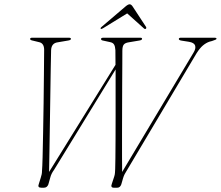

<svg xmlns="http://www.w3.org/2000/svg" viewBox="-20 -876 1030 896"><path d="M814.5 -694Q814.5 -700 824.5 -700H980.5Q990.5 -700 990.5 -695Q990.5 -691 969 -684.5L957.5 -681.5Q941.5 -676 927 -663.8Q912.5 -651.5 897 -627L569.5 -76.5Q565.5 -70.5 561.5 -62.8Q557.5 -55 554.5 -45L546 -15.5Q540.5 0 527 0H511.5Q494.5 0 502 -18.5L513 -52Q516 -61 516.5 -69.5Q517 -78 517.5 -87.5Q518 -100 518.5 -136.5Q519 -173 519.2 -224.5Q519.5 -276 519.5 -334.2Q519.5 -392.5 519.5 -449.2Q519.5 -506 519.5 -552L232 -83Q219 -65.5 214.5 -47L205.5 -15Q199.5 0 185 0H173Q154 0 161 -17L170 -46Q173 -55 174.5 -62.5Q176 -70 176 -78.5Q177.5 -95 178.8 -143Q180 -191 181.2 -257Q182.5 -323 183.5 -394.8Q184.5 -466.5 185 -532.2Q185.5 -598 186 -644.5Q185.5 -675 161.5 -679.5L135 -686Q120.5 -688.5 120.5 -694Q120.5 -700 130.5 -700H301Q311 -700 311 -694.5Q311 -688.5 296 -686.5L249 -678.5Q220 -674.5 218.5 -642Q217.5 -609.5 216.8 -557.5Q216 -505.5 215 -442.2Q214 -379 213 -312.8Q212 -246.5 211 -184.5Q210 -122.5 209 -73.5L519 -573.5Q519 -620.5 518.5 -642Q517.5 -659.5 512.2 -668.2Q507 -677 493.5 -679.5L461.5 -686.5Q451.5 -688 451.5 -694Q451.5 -700 463 -700H634.5Q643 -700 643 -695Q643 -689 631 -687L580.5 -678.5Q564 -676 557.5 -667.8Q551 -659.5 551 -639Q551 -620.5 550.8 -578.8Q550.5 -537 550.2 -481.5Q550 -426 549.8 -365.2Q549.5 -304.5 549.5 -247Q549.5 -189.5 549.5 -143.8Q549.5 -98 550 -73.5L883.5 -631Q895 -650 890.5 -663.5Q886 -677 861.5 -681L826.5 -686.5Q814.5 -688.5 814.5 -694ZM460.5 -744Q453 -739.5 450.5 -741.5Q447 -744.5 454 -750.5L563 -843.5Q577 -856 585 -856Q593 -856 600.5 -843.5L661.5 -750.5Q664.5 -744.5 660 -741.5Q656 -739 651 -744L573.5 -813.5Z"/></svg>

Font: Fraunces 72pt Thin
Style: Italic
Weight: 100
Italic angle: -16°
Version: Version 1.000;[b76b70a41]